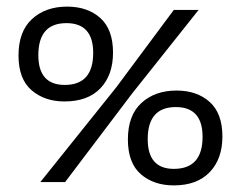

<svg xmlns="http://www.w3.org/2000/svg" viewBox="-20 -551 727 581"><path d="M175 -244Q115 -244 75.5 -278Q36 -312 36 -383Q36 -456 77 -493.5Q118 -531 183 -531Q245 -531 283.5 -496.5Q322 -462 322 -392Q322 -324 284 -284Q246 -244 175 -244ZM581 -521 379 -267 177 0H102L332 -287L506 -521ZM176 -294Q262 -294 262 -391Q262 -481 181 -481Q96 -481 96 -384Q96 -294 176 -294ZM506 10Q445 10 406 -24Q367 -58 367 -129Q367 -202 408 -239.5Q449 -277 514 -277Q576 -277 614.5 -242.5Q653 -208 653 -138Q653 -70 614.5 -30Q576 10 506 10ZM506 -40Q593 -40 593 -137Q593 -227 512 -227Q427 -227 427 -130Q427 -40 506 -40Z"/></svg>

Font: Zilla Slab
Style: Regular
Weight: 400
Designer: Typotheque.com
Foundry: Typotheque type foundry
Version: Version 1.1; 2017; ttfautohint (v1.6)